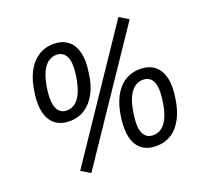

<svg xmlns="http://www.w3.org/2000/svg" viewBox="-129 -882 1123 1058"><g transform="rotate(-20 432.5 -352.5)"><path d="M233 26 179 -6 667 -731 721 -698ZM220 -283Q170 -283 137.5 -307.5Q105 -332 92.5 -379.5Q80 -427 90 -494Q99 -566 124.5 -614.5Q150 -663 189.5 -688.5Q229 -714 280 -714Q329 -714 361.5 -689.5Q394 -665 406.5 -618Q419 -571 409 -503Q401 -432 375 -383Q349 -334 309.5 -308.5Q270 -283 220 -283ZM225 -344Q254 -344 276.5 -362.5Q299 -381 314 -417Q329 -453 337 -507Q348 -583 330.5 -617.5Q313 -652 274 -652Q245 -652 222.5 -634Q200 -616 185 -580.5Q170 -545 162 -490Q152 -414 169 -379Q186 -344 225 -344ZM621 9Q571 9 538.5 -15.5Q506 -40 494 -87Q482 -134 491 -202Q500 -273 525.5 -322Q551 -371 590.5 -396Q630 -421 680 -421Q730 -421 762.5 -396.5Q795 -372 807.5 -325.5Q820 -279 810 -211Q801 -140 775.5 -90.5Q750 -41 711 -16Q672 9 621 9ZM626 -53Q655 -53 677.5 -70.5Q700 -88 715.5 -124.5Q731 -161 738 -215Q749 -291 732 -325.5Q715 -360 675 -360Q646 -360 623.5 -342Q601 -324 585.5 -288Q570 -252 563 -198Q552 -122 569 -87.5Q586 -53 626 -53Z"/></g></svg>

Font: Nunito Sans 10pt SemiCondensed Medium
Style: Italic
Weight: 500
Width: 4
Italic angle: -9°
Designer: Vernon Adams
Foundry: Vernon Adams
Version: Version 3.101;gftools[0.9.27]